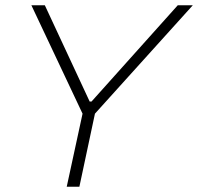

<svg xmlns="http://www.w3.org/2000/svg" viewBox="-20 -708 751 728"><path d="M233 0 293 -277 99 -688H150L320 -323H327L654 -688H711L340 -277L281 0Z"/></svg>

Font: Saira SemiExpanded ExtraLight
Style: Italic
Weight: 250
Width: 6
Italic angle: -12°
Designer: Hector Gatti with collaboration of the Omnibus-Type team
Foundry: Omnibus-Type
Version: Version 1.101